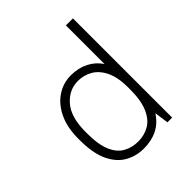

<svg xmlns="http://www.w3.org/2000/svg" viewBox="-201 -847 985 985"><g transform="rotate(-45 291.5 -355.0)"><path d="M275 10Q219 10 173 -16Q127 -42 99.5 -100Q72 -158 72 -253V-264Q72 -345 99.5 -402.5Q127 -460 173 -490.5Q219 -521 275 -521Q329 -521 371 -499.5Q413 -478 438 -440V-720H489V0H455L444 -77Q416 -33 373.5 -11.5Q331 10 275 10ZM280 -36Q323 -36 359 -56Q395 -76 417 -124.5Q439 -173 439 -257V-269Q439 -341 417.5 -386.5Q396 -432 360 -453.5Q324 -475 280 -475Q215 -475 169 -422Q123 -369 123 -262V-251Q123 -168 144 -121Q165 -74 201 -55Q237 -36 280 -36Z"/></g></svg>

Font: Chivo Medium Thin
Style: Regular
Weight: 250
Version: Version 2.002